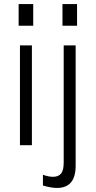

<svg xmlns="http://www.w3.org/2000/svg" viewBox="-20 -717 472 948"><path d="M78.5 -493H137.5V0H78.5ZM72 -697H144V-590H72ZM192 199V146Q220 156 241.5 156Q268.5 156 281.5 140Q294.5 124 294.5 86.5V-493H353.5V101.5Q353.5 157 330 184Q306.5 211 262 211Q232 211 192 199ZM288.5 -697H360.5V-590H288.5Z"/></svg>

Font: HK Grotesk Light
Style: Regular
Weight: 300
Designer: Alfredo Marco Pradil
Foundry: Hanken Design Co.
Version: Version 3.001